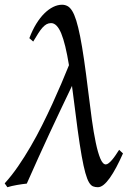

<svg xmlns="http://www.w3.org/2000/svg" viewBox="-44 -762 549 802"><path d="M469.7 -121.1Q455.6 -89.4 441.7 -63.2Q427.7 -37.1 414.6 -18.6Q401.4 0 388.9 10Q376.5 20 364.7 20Q353.5 20 344.5 16.4Q335.4 12.7 327.6 -0.5Q319.8 -13.7 312.5 -39.8Q305.2 -65.9 297.1 -110.8Q289.1 -155.8 280 -222.4Q271 -289.1 259.3 -383.3Q258.3 -388.7 257.8 -393.6L256.8 -403.3Q233.4 -354.5 210.2 -305.7Q187 -256.8 163.6 -206.5Q140.1 -156.2 116.5 -103.8Q92.8 -51.3 67.9 4.9Q59.1 5.9 48.3 7.3Q37.6 8.8 26.9 10.7Q16.1 12.7 5.9 14.9Q-4.4 17.1 -13.2 20L-24.4 3.9Q4.4 -27.8 31.5 -67.1Q58.6 -106.4 83.7 -149.7Q108.9 -192.9 131.6 -238.3Q154.3 -283.7 174.6 -327.9Q194.8 -372.1 212.4 -413.3Q230 -454.6 244.1 -489.7Q229.5 -579.6 211.7 -622.6Q193.8 -665.5 169.4 -665.5Q159.2 -665.5 150.6 -660.9Q142.1 -656.2 133.5 -646.7Q125 -637.2 115.7 -622.6Q106.4 -607.9 94.7 -588.4L78.6 -602.5Q91.3 -636.2 107.4 -662.4Q123.5 -688.5 141.4 -706.1Q159.2 -723.6 178 -732.9Q196.8 -742.2 215.3 -742.2Q227.5 -742.2 238 -736.6Q248.5 -731 257.6 -716.3Q266.6 -701.7 274.7 -675.8Q282.7 -649.9 290.8 -609.6Q298.8 -569.3 307.1 -512.5Q315.4 -455.6 324.7 -378.9Q332 -317.9 339.6 -262.9Q347.2 -208 356 -166.3Q364.7 -124.5 375 -99.9Q385.3 -75.2 397.9 -75.2Q403.3 -75.2 410.2 -80.6Q417 -85.9 424.3 -94.5Q431.6 -103 439 -114Q446.3 -125 453.6 -136.2Z"/></svg>

Font: Gentium Plus Phon
Style: Italic
Weight: 400
Italic angle: -8°
Designer: J. Victor Gaultney, Annie Olsen, Iska Routamaa, Becca Hirsbrunner
Foundry: SIL International
Version: Version 5.000